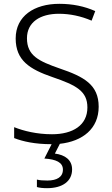

<svg xmlns="http://www.w3.org/2000/svg" viewBox="-20 -744 586 1004"><path d="M357 142C357 92 320 66 267 59L293 8C412 -5 496 -71 496 -186C496 -301 419 -343 292 -386C183 -424 121 -453 121 -544C121 -628 190 -672 288 -672C345 -672 403 -660 459 -636L478 -686C422 -711 360 -724 290 -724C159 -724 62 -660 62 -543C62 -428 135 -382 254 -341C380 -298 437 -267 437 -182C437 -89 361 -42 252 -42C173 -42 104 -59 54 -79V-22C100 -4 163 10 249 10H250L212 85C273 89 309 105 309 143C309 182 277 200 228 200C206 200 187 199 173 195V234C186 238 204 240 226 240C308 240 357 203 357 142Z"/></svg>

Font: Noto Sans Myanmar UI Light
Style: Regular
Weight: 300
Designer: Monotype Design Team
Foundry: Monotype Imaging Inc.
Version: Version 2.103